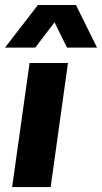

<svg xmlns="http://www.w3.org/2000/svg" viewBox="-23 -754 411 774"><path d="M251 -500 181.2 0H25.9L96.2 -500ZM-2.9 -562 129.9 -733.9H283.2L368.2 -562H247.1L196.8 -664.1L119.1 -562Z"/></svg>

Font: Human Sans Bold
Style: Italic
Weight: 700
Italic angle: -8°
Designer: Tim Radville
Foundry: Continuum
Version: Version 1.000;FEAKit 1.0